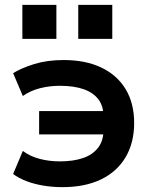

<svg xmlns="http://www.w3.org/2000/svg" viewBox="-20 -760 636 790"><path d="M237 10Q195 10 157 3.5Q119 -3 88 -15Q57 -27 34 -44L74 -139Q103 -117 142.5 -106.5Q182 -96 226 -96Q281 -96 321 -109.5Q361 -123 383.5 -152Q406 -181 406 -227L414 -207H141V-303H414L406 -279Q406 -323 385 -351Q364 -379 324 -393Q284 -407 226 -407Q184 -407 144.5 -397Q105 -387 74 -365L34 -459Q68 -480 121 -496.5Q174 -513 242 -513Q332 -513 397 -482Q462 -451 497 -393Q532 -335 532 -254Q532 -173 497 -113.5Q462 -54 396 -22Q330 10 237 10ZM302 -600V-740H442V-600ZM72 -600V-740H212V-600Z"/></svg>

Font: Nunito Sans 6pt
Style: Bold
Weight: 700
Version: Version 3.101;gftools[0.9.27]